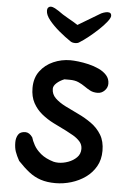

<svg xmlns="http://www.w3.org/2000/svg" viewBox="-62 -1006 709 1052"><g transform="rotate(5 292.0 -480.5)"><path d="M174 -961Q185 -961 198 -954Q211 -947 218 -942Q242 -924 273.5 -906.5Q305 -889 328 -874Q367 -897 395 -914Q423 -931 445 -944Q452 -949 465 -953.5Q478 -958 488 -958Q508 -958 508 -939Q507 -927 490.5 -906Q474 -885 448.5 -861Q423 -837 396 -815.5Q369 -794 348 -781Q339 -774 324 -774Q308 -774 298 -781Q268 -801 234.5 -829Q201 -857 178 -885.5Q155 -914 155 -937Q155 -950 161 -955.5Q167 -961 174 -961ZM283 0Q237 0 202 -11.5Q167 -23 137.5 -46Q108 -69 75 -104Q60 -131 52.5 -152.5Q45 -174 45 -204Q45 -228 56 -246Q67 -264 96 -264Q117 -264 135 -239Q140 -221 153 -197Q166 -173 192.5 -151Q219 -129 263 -116Q275 -113 290 -113Q316 -113 343.5 -123Q371 -133 390 -152Q409 -171 409 -199Q409 -223 393.5 -240Q378 -257 356.5 -269.5Q335 -282 317 -291Q282 -308 246 -326Q210 -344 180 -368.5Q150 -393 131.5 -427Q113 -461 113 -509Q113 -564 141 -601.5Q169 -639 213.5 -658.5Q258 -678 307 -678Q324 -678 350.5 -675Q377 -672 407 -665Q437 -658 464 -645.5Q491 -633 508 -614Q525 -595 525 -568Q525 -546 508.5 -529.5Q492 -513 470 -513Q446 -513 429 -522Q412 -531 396.5 -542Q381 -553 361 -562Q341 -571 312 -571H283Q258 -561 241 -545.5Q224 -530 224 -514Q224 -484 245.5 -463Q267 -442 301.5 -424.5Q336 -407 374.5 -389Q413 -371 447.5 -346.5Q482 -322 503.5 -286.5Q525 -251 525 -199Q525 -150 504 -113Q483 -76 448 -51Q413 -26 370 -13Q327 0 283 0Z"/></g></svg>

Font: Fuzzy Bubbles
Style: Bold
Weight: 700
Designer: Robert E. Leuschke
Foundry: Robert E. Leuschke
Version: Version 1.010; ttfautohint (v1.8.3)